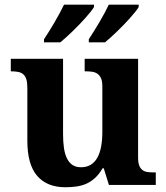

<svg xmlns="http://www.w3.org/2000/svg" viewBox="-20 -786 707 816"><path d="M442.9 0 420.9 -70.8H416Q400.9 -44.9 383.3 -29.1Q365.7 -13.2 345.7 -4.6Q325.7 3.9 303.5 6.8Q281.2 9.8 257.8 9.8Q179.7 9.8 137.9 -38.6Q96.2 -86.9 96.2 -188V-412.1Q96.2 -434.1 92.3 -447.8Q88.4 -461.4 80.1 -469.2Q71.8 -477.1 58.8 -480Q45.9 -482.9 27.8 -482.9H25.9V-536.1H248V-215.8Q248 -183.6 251.7 -157.7Q255.4 -131.8 264.2 -113.5Q272.9 -95.2 287.6 -85.2Q302.2 -75.2 324.2 -75.2Q348.1 -75.2 365.5 -85.7Q382.8 -96.2 393.8 -116Q404.8 -135.7 409.9 -163.8Q415 -191.9 415 -227.1V-418.9Q415 -440.9 409.2 -453.6Q403.3 -466.3 393.6 -472.9Q383.8 -479.5 370.6 -481.2Q357.4 -482.9 342.8 -482.9H339.8V-536.1H566.9V-116.2Q566.9 -94.2 572 -81.8Q577.1 -69.3 585.9 -63Q594.7 -56.6 606.9 -54.9Q619.1 -53.2 633.8 -53.2H642.1V0ZM167 -606V-619.1Q177.7 -635.3 189.2 -653.8Q200.7 -672.4 212.2 -691.9Q223.6 -711.4 233.9 -730.5Q244.1 -749.5 252 -766.1H379.4V-755.9Q374 -747.1 364.5 -735.1Q355 -723.1 342.8 -709.5Q330.6 -695.8 316.7 -681.4Q302.7 -667 288.6 -653.3Q274.4 -639.6 261 -627.4Q247.6 -615.2 236.3 -606ZM357.4 -606V-619.1Q367.7 -635.3 379.4 -653.8Q391.1 -672.4 402.6 -691.9Q414.1 -711.4 424.3 -730.5Q434.6 -749.5 442.4 -766.1H569.3V-755.9Q564 -747.1 554.4 -735.1Q544.9 -723.1 532.7 -709.5Q520.5 -695.8 506.6 -681.4Q492.7 -667 478.5 -653.3Q464.4 -639.6 450.9 -627.4Q437.5 -615.2 426.3 -606Z"/></svg>

Font: Droid Serif
Style: Bold
Weight: 700
Designer: Monotype Design team
Foundry: Monotype Imaging Inc.
Version: Version 1.03